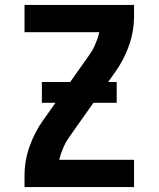

<svg xmlns="http://www.w3.org/2000/svg" viewBox="-20 -755 640 775"><path d="M79 0V-46Q79 -106 99 -163Q119 -220 153 -268L339 -531Q354 -552 364.5 -576Q375 -600 381 -625H79V-735H521V-689Q521 -629 501 -572Q481 -515 447 -467L261 -204Q246 -183 235.5 -159Q225 -135 219 -110H521V0ZM451 -340H149V-424H451Z"/></svg>

Font: Iosevka Curly XBdEx
Style: Regular
Weight: 800
Width: 7
Monospace: yes
Designer: Belleve Invis
Foundry: Belleve Invis
Version: Version 11.1.0; ttfautohint (v1.8.3)